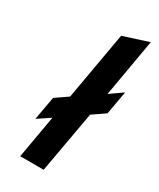

<svg xmlns="http://www.w3.org/2000/svg" viewBox="-186 -783 701 845"><g transform="rotate(30 165.0 -361.0)"><path d="M70.8 0 109 -217.6 46.4 -175.8 67.6 -294.4 129.8 -337.2 190.4 -681.2 317.6 -722 266.6 -429.4 330.4 -474.2 309.2 -355.6 245.8 -312.2 190 0Z"/></g></svg>

Font: Overpass
Style: Italic
Weight: 400
Italic angle: -10°
Designer: Delve Withrington, Dave Bailey, Thomas Jockin
Foundry: Delve Fonts LLC
Version: Version 4.000